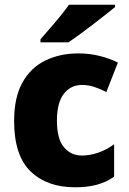

<svg xmlns="http://www.w3.org/2000/svg" viewBox="-20 -786 547 816"><path d="M299 10Q180 10 110 -57.5Q40 -125 40 -272Q40 -372 75.5 -435.5Q111 -499 173 -529Q235 -559 313 -559Q361 -559 404.5 -548Q448 -537 481 -520L432 -395Q404 -409 379.5 -417Q355 -425 328 -425Q281 -425 251.5 -387.5Q222 -350 222 -273Q222 -196 251.5 -160.5Q281 -125 328 -125Q363 -125 398.5 -137.5Q434 -150 465 -173V-35Q432 -12 392 -1Q352 10 299 10ZM469 -766V-756Q452 -742 426.5 -722Q401 -702 372.5 -680Q344 -658 317 -638.5Q290 -619 271 -606H152V-619Q168 -638 190.5 -663.5Q213 -689 235.5 -716.5Q258 -744 273 -766Z"/></svg>

Font: Noto Sans Disp ExtBd
Style: Regular
Weight: 800
Designer: Monotype Design Team
Foundry: Monotype Imaging Inc.
Version: Version 2.000;GOOG;noto-source:20170915:90ef993387c0; ttfaut